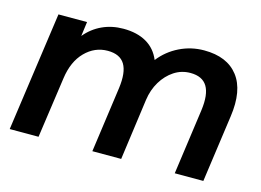

<svg xmlns="http://www.w3.org/2000/svg" viewBox="-75 -640 1049 772"><g transform="rotate(15 449.5 -254.0)"><path d="M15 0 85 -496H204L196 -436Q225 -471 265 -489.5Q305 -508 353 -508Q410 -508 449 -485.5Q488 -463 506 -419Q539 -461 587 -484.5Q635 -508 689 -508Q785 -508 830.5 -449Q876 -390 860 -279L821 0H702L740 -273Q749 -340 729 -373Q709 -406 659 -406Q622 -406 591.5 -386Q561 -366 540.5 -332Q520 -298 514 -255L479 0H359L397 -273Q406 -340 386 -373Q366 -406 315 -406Q261 -406 221 -365.5Q181 -325 171 -253L135 0Z"/></g></svg>

Font: Host Grotesk Light SemiBold
Style: Italic
Weight: 600
Italic angle: -8°
Version: Version 1.003